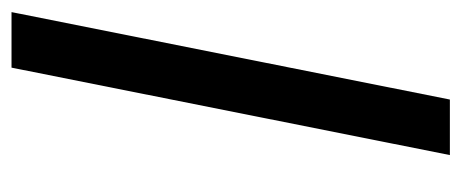

<svg xmlns="http://www.w3.org/2000/svg" viewBox="-248 -534 782 325"><g transform="rotate(-90 142.5 -371.0)"><path d="M285 -742 137 0H43L191 -742Z"/></g></svg>

Font: Gontserrat
Style: Italic
Weight: 400
Italic angle: -11.3°
Designer: Julieta Ulanovsky
Foundry: Julieta Ulanovsky
Version: Version 6.001